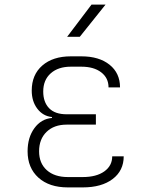

<svg xmlns="http://www.w3.org/2000/svg" viewBox="-20 -805 640 835"><path d="M340 10H275Q194 10 147 -32.5Q100 -75 100 -147Q100 -207 129.5 -247.5Q159 -288 206 -292V-296Q167 -300 142.5 -332Q118 -364 118 -411Q118 -480 164 -520Q210 -560 288 -560H334Q411 -560 456.5 -523.5Q502 -487 502 -425H452Q452 -466 420 -490.5Q388 -515 334 -515H288Q233 -515 200.5 -486Q168 -457 168 -407Q168 -361 193.5 -334.5Q219 -308 270 -308H397V-263H270Q215 -263 182.5 -231.5Q150 -200 150 -147Q150 -95 183.5 -65Q217 -35 275 -35H340Q399 -35 433.5 -59.5Q468 -84 468 -125H518Q518 -63 470 -26.5Q422 10 340 10ZM272 -645 378 -785H439L327 -645Z"/></svg>

Font: JetBrains Mono NL Thin
Style: Regular
Weight: 100
Monospace: yes
Designer: Philipp Nurullin, Konstantin Bulenkov
Foundry: JetBrains
Version: Version 2.305; ttfautohint (v1.8.4.7-5d5b)